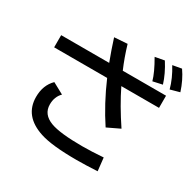

<svg xmlns="http://www.w3.org/2000/svg" viewBox="-195 -1090 1390 1368"><g transform="rotate(30 500.0 -406.5)"><path d="M59.1 -651.9H454.1Q419.9 -742.7 393.1 -827.6L500 -835Q529.3 -736.3 565.9 -651.9H921.9V-551.8H611.8Q672.4 -427.2 764.6 -289.6L662.1 -240.7Q568.8 -381.3 495.1 -551.8H59.1ZM786.1 -691.9Q768.6 -755.4 712.9 -851.1L789.1 -865.2Q839.8 -785.6 863.3 -709ZM921.9 -703.1Q900.9 -782.2 851.1 -862.8L924.3 -876Q970.7 -809.6 998 -724.1ZM769 58.1Q671.9 63.5 597.2 63.5Q394 63.5 297.9 31.7Q124 -24.9 124 -182.1Q124 -278.8 184.1 -337.9L275.9 -288.1Q235.8 -248.5 235.8 -184.6Q235.8 -103 323.7 -70.3Q401.4 -41.5 583.5 -41.5Q660.6 -41.5 757.3 -48.8Z"/></g></svg>

Font: FORM UDPGothic
Style: Bold
Weight: 700
Foundry: Pronama LLC
Version: Version 1.051